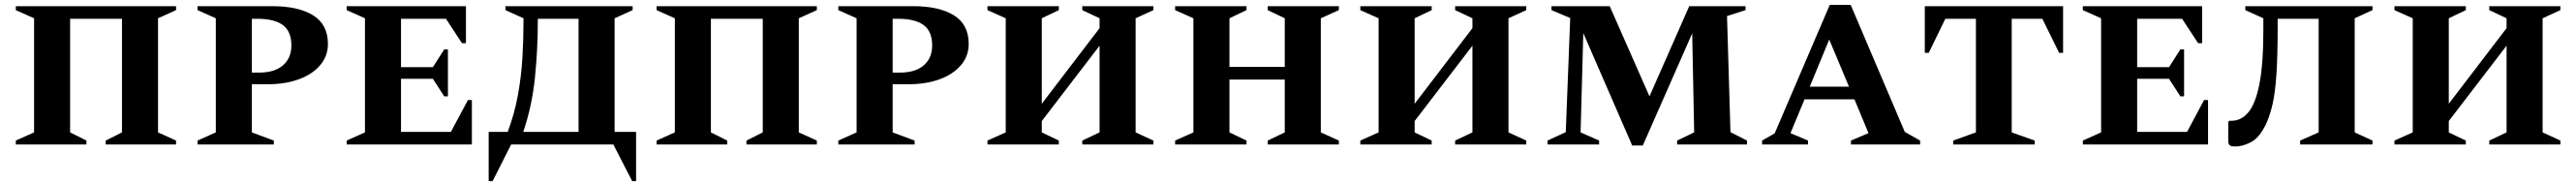

<svg xmlns="http://www.w3.org/2000/svg" viewBox="-20 -585 10433 753"><path d="M44 0V-16L118 -49V-511L44 -544V-560H693V-544L620 -511V-49L693 -16V0H408V-16L474 -49V-509H264V-49L330 -16V0Z M780 0V-16L854 -49V-511L780 -544V-560H1083Q1188 -560 1248 -523Q1308 -486 1308 -407Q1308 -358 1276.5 -321Q1245 -284 1190 -264Q1135 -244 1065 -244H1000V-49L1089 -16V0ZM1000 -509V-291H1028Q1092 -291 1126 -320.5Q1160 -350 1160 -401Q1160 -458 1125.5 -483.5Q1091 -509 1022 -509Z M1384 0V-16L1458 -49V-511L1384 -544V-560H1867V-410H1851L1786 -509H1604V-313H1733L1779 -385H1794V-195H1779L1733 -266H1604V-51H1806L1875 -180H1891V0Z M2027 -544V-560H2542V-544L2469 -511V-51H2556V148H2540L2464 0H2050L1975 148H1959V-51H2036Q2063 -122 2077 -198Q2091 -274 2095.5 -349.5Q2100 -425 2100 -495V-511ZM2323 -51V-509H2158V-497Q2158 -387 2146.5 -272Q2135 -157 2099 -51Z M2639 0V-16L2713 -49V-511L2639 -544V-560H3288V-544L3215 -511V-49L3288 -16V0H3003V-16L3069 -49V-509H2859V-49L2925 -16V0Z M3375 0V-16L3449 -49V-511L3375 -544V-560H3678Q3783 -560 3843 -523Q3903 -486 3903 -407Q3903 -358 3871.5 -321Q3840 -284 3785 -264Q3730 -244 3660 -244H3595V-49L3684 -16V0ZM3595 -509V-291H3623Q3687 -291 3721 -320.5Q3755 -350 3755 -401Q3755 -458 3720.5 -483.5Q3686 -509 3617 -509Z M3979 0V-16L4053 -49V-511L3979 -544V-560H4268V-544L4199 -511V-165L4433 -471V-511L4363 -544V-560H4651V-544L4579 -511V-49L4651 -16V0H4363V-16L4433 -49V-400L4199 -95V-49L4268 -16V0Z M4739 0V-16L4813 -49V-511L4739 -544V-560H5028V-544L4959 -511V-314H5183V-511L5114 -544V-560H5402V-544L5329 -511V-49L5402 -16V0H5114V-16L5183 -49V-263H4959V-49L5028 -16V0Z M5489 0V-16L5563 -49V-511L5489 -544V-560H5778V-544L5709 -511V-165L5943 -471V-511L5873 -544V-560H6161V-544L6089 -511V-49L6161 -16V0H5873V-16L5943 -49V-400L5709 -95V-49L5778 -16V0Z M6247 0V-16L6321 -50L6339 -512L6263 -544V-560H6499L6660 -195L6821 -560H7049V-544L6974 -520L6988 -50L7055 -16V0H6772V-16L6841 -49L6833 -450L6633 4H6590L6392 -451L6381 -49L6456 -16V0Z M7116 0V-16L7167 -45L7390 -565H7475L7694 -51L7756 -16V0H7476V-16L7547 -46L7490 -183H7288L7231 -46L7302 -16V0ZM7309 -234H7468L7388 -425Z M7890 0V-16L7982 -49V-509H7858L7791 -371H7775V-560H8335V-371H8319L8251 -509H8127V-49L8220 -16V0Z M8415 0V-16L8489 -49V-511L8415 -544V-560H8898V-410H8882L8817 -509H8635V-313H8764L8810 -385H8825V-195H8810L8764 -266H8635V-51H8837L8906 -180H8922V0Z M9295 0V-16L9370 -49V-509H9204V-476Q9204 -358 9199 -284Q9194 -210 9183.5 -164Q9173 -118 9157 -83Q9130 -27 9096 -9.5Q9062 8 9033 8Q9015 8 9009.5 3Q9004 -2 9004 -16V-91L9008 -96H9017Q9056 -96 9085 -130Q9114 -164 9130 -244.5Q9146 -325 9146 -464V-511L9073 -544V-560H9588V-544L9516 -511V-49L9588 -16V0Z M9677 0V-16L9751 -49V-511L9677 -544V-560H9966V-544L9897 -511V-165L10131 -471V-511L10061 -544V-560H10349V-544L10277 -511V-49L10349 -16V0H10061V-16L10131 -49V-400L9897 -95V-49L9966 -16V0Z"/></svg>

Font: Spectral SC
Style: Bold
Weight: 700
Designer: Jean-Baptiste Levee
Foundry: Production Type
Version: Version 2.001